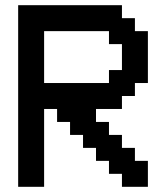

<svg xmlns="http://www.w3.org/2000/svg" viewBox="-20 -720 640 740"><path d="M50 0H150V-300H200V-250H250V-200H300V-150H350V-100H400V-50H450V0H550V-100H500V-150H450V-200H400V-250H350V-300H450V-350H500V-400H550V-600H500V-650H450V-700H50ZM150 -400V-600H400V-550H450V-450H400V-400Z"/></svg>

Font: Matrix Sans Video
Style: Regular
Weight: 400
Designer: Brad Neil
Version: Version 1.100